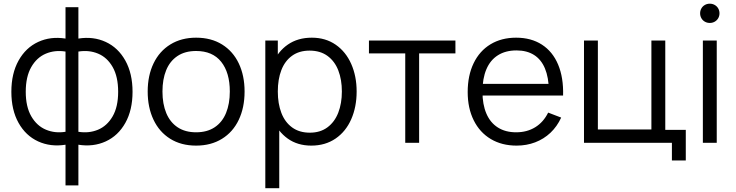

<svg xmlns="http://www.w3.org/2000/svg" viewBox="-20 -754 3886 1014"><path d="M40 -269.3Q40 -365.8 78 -434Q116 -502.2 181.5 -532.5Q247 -562.8 326 -550.3V-716H394V-550.3Q473 -562.8 538.5 -532.5Q604 -502.2 642 -434Q680 -365.8 680 -269.3Q680 -172.8 642 -105Q604 -37.2 538.5 -7.2Q473 22.8 394 10.3V225H326V10.3Q247 22.8 181.5 -7.2Q116 -37.2 78 -105Q40 -172.8 40 -269.3ZM116 -269.3Q116 -190.2 145.3 -139.6Q174.7 -89 222.8 -69Q270.8 -49 326 -58V-481.7Q270 -490.8 222 -470.6Q174 -450.3 145 -399.6Q116 -348.8 116 -269.3ZM604 -269.3Q604 -349.2 575 -400Q546 -450.8 498 -470.8Q450 -490.8 394 -481.7V-58Q449.3 -49 497.3 -68.8Q545.3 -88.7 574.7 -139.2Q604 -189.7 604 -269.3Z M760 -270.7Q760 -355.2 791.1 -419.6Q822.2 -484 880.1 -519.5Q938 -555 1015.7 -555Q1095.2 -555 1152.9 -519.1Q1210.7 -483.2 1241.2 -418.8Q1271.7 -354.5 1271.7 -270.7Q1271.7 -185.7 1240.9 -121.1Q1210.2 -56.5 1152.2 -20.8Q1094.3 15 1015.7 15Q936.5 15 878.8 -21.1Q821.2 -57.2 790.6 -121.9Q760 -186.7 760 -270.7ZM1193.7 -270.7Q1193.7 -370.5 1148.2 -427.6Q1102.7 -484.7 1015.7 -484.7Q956.5 -484.7 916.8 -457.8Q877 -431 857.5 -383Q838 -335 838 -270.7Q838 -205 858.2 -156.5Q878.5 -108 918.2 -81.7Q958 -55.3 1015.7 -55.3Q1074.2 -55.3 1114.1 -82.1Q1154 -108.8 1173.8 -157.4Q1193.7 -206 1193.7 -270.7Z M1393.5 -270.7Q1393.5 -353.3 1420.4 -417.7Q1447.3 -482 1500.1 -518.5Q1552.8 -555 1626.8 -555Q1699.2 -555 1752.8 -518Q1806.3 -481 1834.9 -416.3Q1863.5 -351.7 1863.5 -270.7Q1863.5 -189.2 1834.9 -124.2Q1806.3 -59.2 1752.1 -22.1Q1697.8 15 1623.8 15Q1551.5 15 1499.4 -22.2Q1447.3 -59.5 1420.4 -124.2Q1393.5 -188.8 1393.5 -270.7ZM1381.2 -540H1447.2V-133.3H1454.8V240H1381.2ZM1785.5 -270.7Q1785.5 -333.2 1766.7 -382Q1747.8 -430.8 1709.5 -458.8Q1671.2 -486.7 1614.8 -486.7Q1560 -486.7 1522.3 -459.4Q1484.7 -432.2 1465.9 -383.7Q1447.2 -335.2 1447.2 -270.7Q1447.2 -206.7 1466 -157.7Q1484.8 -108.7 1522.8 -81Q1560.8 -53.3 1616.5 -53.3Q1671.3 -53.3 1709.3 -81.5Q1747.3 -109.7 1766.4 -158.8Q1785.5 -208 1785.5 -270.7Z M2120.2 -472H1928.5V-540H2385.2V-472H2193.5V0H2120.2Z M2450 -267.7Q2450 -355.3 2481.4 -420.2Q2512.8 -485.2 2570.5 -520.1Q2628.2 -555 2705.7 -555Q2785 -555 2841.8 -518.4Q2898.7 -481.8 2927.6 -412.9Q2956.5 -344 2953.8 -249.3H2879V-275.3Q2877.7 -345.5 2858 -392.6Q2838.3 -439.7 2800.5 -463.7Q2762.7 -487.7 2707.7 -487.7Q2650 -487.7 2609.7 -462.2Q2569.3 -436.8 2548.7 -388.2Q2528 -339.5 2528 -270Q2528 -202.2 2548.7 -154.1Q2569.3 -106 2609.3 -80.7Q2649.3 -55.3 2705.7 -55.3Q2763.2 -55.3 2806.6 -82Q2850 -108.7 2875 -159.3L2943.7 -133Q2922.3 -86.2 2887.2 -52.9Q2852 -19.7 2806.3 -2.3Q2760.7 15 2708.3 15Q2630.3 15 2571.9 -19.8Q2513.5 -54.7 2481.8 -118.7Q2450 -182.7 2450 -267.7ZM2502 -311H2914.7V-249.3H2502Z M3528.5 0H3064.2V-540H3137.5V-70.3H3420.2V-540H3493.5V-68H3601.8V93.3H3528.5Z M3692 -540H3765.3V0H3692ZM3677.5 -683.5Q3677.5 -697.8 3684.2 -709.5Q3690.8 -721.2 3702.5 -727.8Q3714.2 -734.5 3728.7 -734.5Q3742.8 -734.5 3754.6 -727.8Q3766.3 -721.2 3773.1 -709.5Q3779.8 -697.8 3779.8 -683.5Q3779.8 -669.5 3773.1 -657.8Q3766.3 -646.2 3754.6 -639.5Q3742.8 -632.8 3728.7 -632.8Q3714.2 -632.8 3702.5 -639.5Q3690.8 -646.2 3684.2 -657.8Q3677.5 -669.5 3677.5 -683.5Z"/></svg>

Font: Tap Sans
Style: Regular
Weight: 400
Designer: Tap Payments
Foundry: Tap Payments
Version: Version 1.001;Glyphs 3.1.2 (3151)